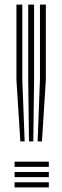

<svg xmlns="http://www.w3.org/2000/svg" viewBox="-20 -820 273 840"><path d="M144.6 -201.4 154.8 -470.1V-800H180.6V-470.1L163.5 -201.4ZM69 -201.4 51.9 -470.1V-800H77.6V-470.1L87.9 -201.4ZM106.8 -201.4 103.4 -470.1V-800H129.1V-470.1L125.7 -201.4ZM43.8 0V-22.5H193.6V0ZM43.8 -90V-112.6H193.6V-90ZM43.8 -45V-67.5H193.6V-45Z"/></svg>

Font: Big Shoulders Inline Text SC Thin
Style: Regular
Weight: 100
Designer: Patric King
Foundry: XO Type Co
Version: Version 2.002